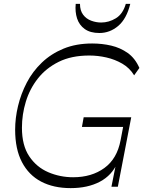

<svg xmlns="http://www.w3.org/2000/svg" viewBox="-20 -962 742 989"><path d="M344 7Q256 7 192 -26.5Q128 -60 93 -127Q58 -194 58 -294Q58 -354 73 -416.5Q88 -479 118 -536.5Q148 -594 195.5 -639.5Q243 -685 307.5 -711.5Q372 -738 455 -738Q506 -738 553 -727Q600 -716 638 -689Q676 -662 698 -612L671 -574Q648 -612 610 -634Q572 -656 528 -666Q484 -676 440 -676Q348 -676 282.5 -643.5Q217 -611 175 -557.5Q133 -504 113 -438Q93 -372 93 -304Q93 -213 130.5 -157Q168 -101 228.5 -75Q289 -49 357 -49Q452 -49 517.5 -96.5Q583 -144 601 -239L619 -333L641 -308H402L411 -358H656L587 0H554L584 -151L585 -124Q557 -59 494.5 -26Q432 7 344 7ZM492 -792Q445 -792 416.5 -812.5Q388 -833 377 -867Q366 -901 370 -942H392Q392 -908 408 -886.5Q424 -865 449.5 -855.5Q475 -846 501 -846Q541 -846 577 -868Q613 -890 628 -942H651Q632 -865 589 -828.5Q546 -792 492 -792Z"/></svg>

Font: Savate ExtraLight
Style: Italic
Weight: 200
Italic angle: -11°
Designer: Max Esnée
Foundry: Plomb Type
Version: Version 2.000